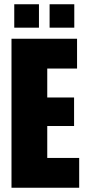

<svg xmlns="http://www.w3.org/2000/svg" viewBox="-20 -882 410 902"><path d="M34 0V-700H342V-560H202V-424H328V-290H202V-140H352V0ZM47 -752V-862H163V-752ZM213 -752V-862H329V-752Z"/></svg>

Font: Tektur Condensed
Style: Bold
Weight: 700
Width: 3
Designer: Adam Jagosz
Foundry: Adam Jagosz
Version: Version 1.005;gftools[0.9.30]